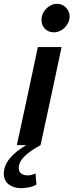

<svg xmlns="http://www.w3.org/2000/svg" viewBox="-84 -759 384 1004"><path d="M198 -590Q169 -590 151 -608.5Q133 -627 133 -656Q133 -672 139.5 -687Q146 -702 157.5 -713.5Q169 -725 183.5 -732Q198 -739 214 -739Q242 -739 261 -719.5Q280 -700 280 -673Q280 -656 273 -641Q266 -626 255 -615Q244 -604 229 -597Q214 -590 198 -590ZM128 0Q71 31 42.5 60Q14 89 14 120Q14 138 26.5 148Q39 158 60 158Q80 158 102 148Q103 162 104 177Q105 192 107 206Q90 216 68 220.5Q46 225 26 225Q-13 225 -38.5 205Q-64 185 -64 150Q-64 68 53 0H4Q32 -129 59.5 -256.5Q87 -384 114 -513H238Q211 -384 183.5 -256.5Q156 -129 128 0Z"/></svg>

Font: Rosa Sans SemiBold
Style: Italic
Weight: 600
Italic angle: -12°
Designer: Pentagram / MCKL
Foundry: Pentagram / MCKL
Version: Version 1.005;September 16, 2019;FontCreator 11.5.0.2425 64-